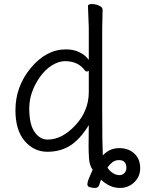

<svg xmlns="http://www.w3.org/2000/svg" viewBox="-20 -729 710 945"><path d="M417 -113Q375 -45 328 -14Q279 18 213 18Q147 18 101.5 -35Q56 -88 56 -186Q56 -304 132 -395Q208 -486 305 -486Q343 -486 372 -471.5Q401 -457 417 -434V-593L413 -699Q413 -709 431 -709Q449 -709 467 -701.5Q485 -694 485 -681L483 -592V-191Q483 -28 486 36Q519 0 567 0Q612 0 641 26.5Q670 53 670 99Q670 140 641 168Q612 196 571 196Q543 196 520 185Q497 174 477 155Q472 168 468 182Q464 196 447 196Q438 196 424 193Q410 190 410 178Q410 170 415 156Q420 142 426.5 128Q433 114 436 107Q420 84 418 49.5Q416 15 416 -12ZM534 122Q551 133 567 133Q582 133 592 123Q602 113 602 98Q602 59 566 59Q547 59 533.5 69.5Q520 80 509 95Q516 109 534 122ZM417 -381Q413 -377 407.5 -377Q402 -377 398 -382Q365 -428 300 -428Q269 -428 236 -407.5Q203 -387 178 -352Q124 -276 124 -196Q124 -116 150.5 -79Q177 -42 214 -42Q286 -42 351.5 -113Q417 -184 417 -276Z"/></svg>

Font: QiushuiShotai
Style: Regular
Weight: 600
Designer: Fontworks Inc.
Foundry: Fontworks Inc.
Version: Version 1.250